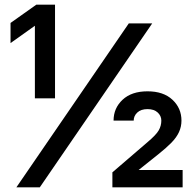

<svg xmlns="http://www.w3.org/2000/svg" viewBox="-20 -800 830 820"><path d="M129 -380V-690L25 -616V-702L135 -780H215V-380ZM50 0 530 -700H630L150 0ZM460 0V-64L609 -192Q647 -224 658 -243.5Q669 -263 669 -285Q669 -305 653.5 -319.5Q638 -334 610 -334Q582 -334 566.5 -319.5Q551 -305 551 -285H465Q465 -338 503.5 -374Q542 -410 610 -410Q678 -410 716.5 -374Q755 -338 755 -285Q755 -259 744.5 -236Q734 -213 712 -190.5Q690 -168 656 -141L572 -74H760V0Z"/></svg>

Font: Golos Text
Style: Regular
Weight: 400
Designer: A.Korolkova, Vitaly Kuzmin
Foundry: ParaType Ltd
Version: Version 2.004